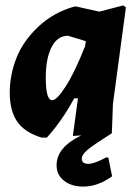

<svg xmlns="http://www.w3.org/2000/svg" viewBox="-20 -498 511 709"><path d="M393 -6Q325 37 303.5 55Q282 73 282 88Q282 107 306 107Q328 107 373 83L380 84L394 153Q341 191 288 191Q244 191 216.5 169.5Q189 148 189 112Q189 46 280 2L249 4L268 -135H254Q208 -50 153 10H133Q69 -10 42.5 -50.5Q16 -91 16 -155Q16 -221 40.5 -283.5Q65 -346 121 -399Q177 -452 255 -474H261L347 -455L435 -478L445 -471L397 -114ZM149 -211Q149 -128 173 -128Q190 -128 223 -179.5Q256 -231 294 -327L297 -346L231 -366Q192 -366 170.5 -324Q149 -282 149 -211Z"/></svg>

Font: Alegreya Sans SC ExtraBold
Style: Italic
Weight: 800
Italic angle: -7°
Designer: Juan Pablo del Peral
Foundry: Huerta Tipografica
Version: Version 2.007